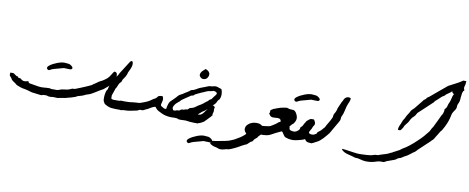

<svg xmlns="http://www.w3.org/2000/svg" viewBox="-76 -1113 4041 1653"><g transform="rotate(10 1944.5 -286.0)"><path d="M451.2 -314.5Q465.8 -313.5 472.7 -312.7Q479.5 -312 481.9 -312L483.4 -311.5H481.9Q484.4 -311.5 491.2 -311Q496.1 -310.1 503.7 -306.2Q511.2 -302.2 517.3 -296.6Q523.4 -291 526.4 -284.7Q527.3 -282.7 527.3 -280.8Q527.3 -276.9 523.9 -273.4Q521 -269.5 516.8 -268.1Q512.7 -266.6 507.8 -266.6H502.9Q500.5 -266.6 496.6 -266.8Q492.7 -267.1 486.8 -267.1Q473.1 -267.1 467.8 -267.6Q462.4 -268.1 459.5 -268.3Q456.5 -268.6 453.6 -267.8Q450.7 -267.1 442.4 -264.9Q434.1 -262.7 417.7 -258.1Q401.4 -253.4 371.6 -245.6Q360.8 -243.2 353.5 -239.3Q346.2 -235.4 340.6 -232.2Q335 -229 330.6 -228H328.6Q324.7 -228 319.8 -231Q311 -236.8 311 -244.1Q311 -246.1 312.5 -251.7Q314 -257.3 325.7 -266.8Q337.4 -276.4 355.2 -285.6Q373 -294.9 391.4 -301.8Q409.7 -308.6 426.3 -312Q439 -314.5 446.8 -314.5ZM431.2 -71.8Q432.6 -71.8 437.7 -73.5Q442.9 -75.2 448.7 -77.1Q454.6 -79.1 460.2 -81.1Q465.8 -83 469.2 -84Q482.9 -86.4 492.7 -87.4Q502.4 -88.4 511 -89.8Q519.5 -91.3 528.6 -94Q537.6 -96.7 549.3 -103Q555.7 -106 559.1 -106.4Q562.5 -106.9 565.2 -106.7Q567.9 -106.4 571.3 -106.4Q574.7 -106.4 581.5 -108.4Q586.4 -110.4 598.1 -115Q609.9 -119.6 625 -125.7Q640.1 -131.8 656.5 -138.7Q672.9 -145.5 687 -151.9Q701.2 -158.2 711.2 -163.1Q721.2 -168 724.1 -170.4Q731 -176.8 732.4 -178.2L732.9 -178.7L731.4 -178.2Q730.5 -177.2 727.5 -175Q724.6 -172.9 723.1 -171.4L722.2 -170.4Q722.7 -170.4 723.1 -170.7Q723.6 -170.9 730.5 -175.8Q741.7 -183.1 752 -190.7Q762.2 -198.2 772.5 -205.1Q776.9 -208 780.5 -209.7Q784.2 -211.4 788.8 -213.6Q793.5 -215.8 799.8 -219.2Q806.2 -222.7 815.4 -229.5Q816.4 -230.5 817.9 -231.2Q819.3 -231.9 820.8 -232.9Q842.8 -247.6 854.2 -263.9Q865.7 -280.3 872.8 -292.7Q879.9 -305.2 885.7 -311Q888.2 -313.5 892.1 -313.5Q897 -313.5 903.3 -309.6Q907.7 -307.1 909.9 -303.5Q912.1 -299.8 912.8 -295.4Q913.6 -291 913.6 -286.6V-277.8Q915 -273.9 916 -271.2Q917 -268.6 918 -265.1Q918.5 -263.7 918.5 -261.2Q918.5 -258.8 917.7 -252.9Q917 -247.1 913.3 -237.8Q909.7 -228.5 903.1 -219.2Q896.5 -210 887.2 -203.1Q870.6 -189 854.2 -175.5Q837.9 -162.1 821.8 -148.4Q809.1 -142.6 793.2 -132.6Q777.3 -122.6 760.5 -112.1Q743.7 -101.6 727.1 -92.5Q710.4 -83.5 695.8 -80.1Q686 -77.6 680.7 -75Q675.3 -72.3 669.4 -69.3Q663.6 -66.4 654.5 -62.7Q645.5 -59.1 627.9 -54.7Q621.1 -53.2 617.2 -52Q613.3 -50.8 610.1 -49.1Q606.9 -47.4 603.8 -45.4Q600.6 -43.5 595.2 -41Q585.4 -37.6 575.9 -34.7Q566.4 -31.7 556.6 -28.3Q546.9 -26.9 540.3 -24.7Q533.7 -22.5 525.9 -20.3Q518.1 -18.1 507.6 -15.9Q497.1 -13.7 479.5 -11.2Q464.4 -9.3 458 -7.8Q451.7 -6.3 449.5 -5.6Q447.3 -4.9 446.8 -4.9H445.8Q444.8 -4.9 442.4 -4.9Q439.9 -4.9 431.6 -5.4Q423.3 -5.9 405.8 -6.3Q399.4 -6.3 397.9 -5.9Q396.5 -5.4 395.8 -5.1Q395 -4.9 393.3 -4.4Q391.6 -3.9 385.7 -3.9Q370.1 -3.9 364.7 -4.9Q359.4 -5.9 357.4 -7.1Q355.5 -8.3 353 -9.3Q350.6 -10.3 340.3 -10.3Q323.7 -10.3 318.6 -9.3Q313.5 -8.3 312 -7.1Q310.5 -5.9 309.1 -5.1Q307.6 -4.4 298.3 -4.4Q277.8 -6.8 257.6 -9.5Q237.3 -12.2 217.3 -14.6Q196.8 -21 183.1 -24.7Q169.4 -28.3 160.2 -30.3Q150.9 -32.2 143.8 -33.2Q136.7 -34.2 129.2 -36.1Q121.6 -38.1 111.6 -41.5Q101.6 -44.9 86.4 -51.3Q80.6 -53.7 78.4 -55.2Q76.2 -56.6 74.2 -58.6Q72.3 -60.5 69.1 -63.2Q65.9 -65.9 58.1 -71.3Q55.7 -72.3 54 -73.7Q52.2 -75.2 49.8 -76.7Q49.8 -77.6 48.8 -77.6Q47.9 -77.6 46.9 -78.1Q43.5 -81.1 40.3 -83.7Q37.1 -86.4 33.2 -89.4Q30.8 -92.3 29.5 -94.5Q28.3 -96.7 27.3 -98.4Q26.4 -100.1 25.1 -102.3Q23.9 -104.5 21.5 -107.4Q15.6 -114.7 12.5 -117.2Q9.3 -119.6 7.8 -122.6Q6.3 -125.5 6.3 -130.9Q6.3 -136.2 6.8 -149.4Q17.6 -149.9 23.2 -150.1Q28.8 -150.4 33 -149.7Q37.1 -148.9 41.3 -146.2Q45.4 -143.6 52.7 -137.7Q62.5 -130.4 67.4 -128.4Q70.8 -127 72.8 -127Q73.7 -127 75.2 -127.7Q76.7 -128.4 76.7 -130.4Q76.7 -132.3 77.1 -132.8Q78.6 -129.4 78.9 -126.2Q79.1 -123 80.1 -119.1Q91.3 -116.7 95 -116.7Q98.6 -116.7 99.9 -116.5Q101.1 -116.2 102.5 -114.7Q104 -113.3 110.8 -108.4Q120.1 -101.1 128.4 -99.1Q134.8 -97.7 140.6 -97.7Q142.1 -97.7 146.5 -97.9Q150.9 -98.1 158 -100.3Q165 -102.5 172.9 -104Q175.8 -98.6 177 -95.2Q178.2 -91.8 180.7 -89.8Q183.1 -87.9 187.5 -86.9Q191.9 -85.9 201.7 -85Q218.3 -82 234.4 -79.3Q250.5 -76.7 267.6 -73.7Q281.2 -71.8 292 -71.8Q302.7 -71.8 313.2 -72.8Q323.7 -73.7 335.9 -74.7Q348.1 -75.7 364.7 -75.7Q368.2 -75.2 369.6 -74.7Q371.1 -74.2 372.1 -73.5Q373 -72.8 375 -72.3Q377 -71.8 381.3 -71.8Z M923.3 -171.9Q918 -155.8 912.4 -139.9Q906.7 -124 901.4 -108.4Q901.9 -105 901.9 -101.6Q901.9 -98.1 901.4 -94.7V-90.8Q901.4 -86.9 902.1 -83.3Q902.8 -79.6 906.2 -77.1Q909.7 -74.7 918 -74.7V0Q911.6 0 901.9 -2.9Q892.1 -5.9 882.1 -10.3Q872.1 -14.6 864 -19.3Q856 -23.9 853 -27.3Q852.1 -27.3 852.1 -29.3Q847.2 -36.1 843.8 -43.2Q840.3 -50.3 839.4 -59.1Q838.9 -65.9 838.9 -73.7Q838.9 -77.6 838.9 -85.4Q838.9 -93.3 840.6 -105Q842.3 -116.7 845.2 -127.4Q848.1 -138.2 853 -146.5Q856.4 -151.4 857.4 -152.3Q858.4 -153.3 858.4 -153.6Q858.4 -153.8 858.6 -155.8Q858.9 -157.7 860.4 -165Q863.8 -180.7 872.3 -197.3Q880.9 -213.9 887.7 -227.5Q889.2 -230.5 889.9 -232.2Q890.6 -233.9 891.1 -235.4Q891.6 -236.8 892.1 -238.5Q892.6 -240.2 894 -243.2Q897 -248 898.4 -249.8Q899.9 -251.5 902.3 -254.9Q909.2 -266.1 915.8 -275.9Q922.4 -285.6 928.7 -295.9Q931.2 -299.3 931.2 -299.8Q931.2 -300.3 932.1 -304.2Q950.7 -333.5 969.5 -362.8Q988.3 -392.1 1006.8 -421.4Q1013.7 -428.7 1019.5 -428.7Q1020 -428.7 1023.2 -428.2Q1026.4 -427.7 1029.3 -419.9Q1031.7 -414.1 1031.7 -404.8Q1031.7 -401.4 1030.8 -392.6Q1029.8 -383.8 1022.5 -364.3Q1020 -356 1014.9 -347.4Q1009.8 -338.9 1005.9 -328.6Q1002 -315.9 999.8 -308.6Q997.6 -301.3 991.7 -290.5Q985.4 -281.7 980.2 -273.2Q975.1 -264.6 968.8 -255.9Q967.3 -252 967 -250.2Q966.8 -248.5 966.8 -247.3Q966.8 -246.1 966.1 -244.1Q965.3 -242.2 962.4 -237.8Q960 -233.4 958.3 -232.2Q956.5 -231 954.3 -229Q952.1 -227.1 948.7 -222.2Q945.3 -217.3 940.4 -206.5Q938 -201.2 936.5 -197Q935.1 -192.9 932.1 -186.5Q930.7 -183.1 929.9 -181.6Q929.2 -180.2 928.2 -179Q927.2 -177.7 926 -176.3Q924.8 -174.8 923.3 -171.9Z M1616.7 -409.7Q1616.7 -422.4 1620.6 -431.2Q1624.5 -439.9 1630.6 -446.8Q1636.7 -453.6 1644 -459.5Q1651.4 -465.3 1658.2 -471.7Q1668.9 -468.3 1678 -462.2Q1687 -456.1 1692.1 -447.5Q1697.3 -439 1697 -428.2Q1696.8 -417.5 1689.5 -404.3Q1682.6 -392.6 1672.4 -387.7Q1663.1 -383.3 1654.3 -383.3Q1652.8 -383.3 1646.7 -383.5Q1640.6 -383.8 1631.1 -390.6Q1621.6 -397.5 1616.7 -409.7ZM1452.6 -73.2Q1461.9 -73.2 1463.6 -73.5Q1465.3 -73.7 1465.1 -74.2Q1464.8 -74.7 1464.8 -75.7Q1464.8 -76.2 1471.7 -77.6Q1477.5 -80.1 1479.5 -79.8Q1481.4 -79.6 1487.8 -79.6Q1496.6 -80.6 1499.3 -82Q1502 -83.5 1502.9 -85Q1503.9 -86.4 1505.6 -88.4Q1507.3 -90.3 1513.2 -92.3Q1519 -93.8 1522 -93.8Q1524.9 -93.8 1527.3 -93.8Q1529.8 -93.8 1533 -94.2Q1536.1 -94.7 1542.5 -97.7Q1550.8 -101.1 1553.7 -101.1Q1556.6 -101.1 1557.6 -100.6Q1558.6 -100.1 1560.1 -100.1Q1561.5 -100.1 1566.9 -104Q1571.8 -106.9 1573 -108.9Q1574.2 -110.8 1575.2 -112.3Q1576.2 -113.8 1578.9 -115.2Q1581.5 -116.7 1588.9 -118.7Q1600.6 -121.6 1608.2 -124.5Q1615.7 -127.4 1621.6 -131.1Q1627.4 -134.8 1633.3 -139.4Q1639.2 -144 1647.9 -149.9Q1656.7 -155.3 1662.8 -158.7Q1668.9 -162.1 1674.8 -165.8Q1680.7 -169.4 1687.5 -174.8Q1694.3 -180.2 1704.6 -189Q1708 -192.4 1710.2 -193.8Q1712.4 -195.3 1714.6 -196.5Q1716.8 -197.8 1719 -199.2Q1721.2 -200.7 1724.6 -203.6Q1729 -207.5 1730.2 -209.5Q1731.4 -211.4 1732.7 -212.9Q1733.9 -214.4 1736.1 -216.1Q1738.3 -217.8 1744.6 -221.7Q1748 -223.6 1749.5 -223.9Q1751 -224.1 1751.7 -224.9Q1752.4 -225.6 1753.9 -227.8Q1755.4 -230 1759.3 -235.4Q1766.6 -246.1 1772.7 -253.4Q1778.8 -260.7 1782.7 -266.1Q1786.6 -271.5 1788.6 -275.9Q1789.1 -277.3 1789.1 -279.3Q1789.1 -281.7 1788.1 -284.2Q1786.6 -288.1 1783.2 -290.8Q1779.8 -293.5 1775.1 -294.9Q1770.5 -296.4 1765.6 -297.1Q1760.7 -297.9 1757.3 -297.9Q1753.9 -297.9 1752.9 -297.4Q1752 -296.9 1750.2 -295.9Q1748.5 -294.9 1744.4 -293.7Q1740.2 -292.5 1730 -291.5Q1719.2 -290.5 1711.2 -287.8Q1703.1 -285.2 1694.8 -281.5Q1686.5 -277.8 1677 -273.2Q1667.5 -268.6 1654.3 -264.2Q1651.4 -262.7 1644.5 -259.5Q1637.7 -256.3 1629.9 -252.4Q1622.1 -248.5 1615.5 -245.4Q1608.9 -242.2 1606.4 -240.7Q1601.1 -237.3 1599.6 -235.1Q1598.1 -232.9 1597.2 -231.7Q1596.2 -230.5 1594 -229.5Q1591.8 -228.5 1585.4 -227.1Q1582 -226.1 1581.1 -226.1Q1580.1 -226.1 1579.6 -226.1Q1579.1 -226.1 1577.6 -225.6Q1576.2 -225.1 1571.8 -222.7Q1569.3 -221.7 1565.9 -218.8Q1562.5 -215.8 1560.1 -214.4Q1557.1 -211.9 1554.4 -210.7Q1551.8 -209.5 1548.8 -207Q1540.5 -201.7 1533 -196.5Q1525.4 -191.4 1518.1 -186Q1516.6 -185.1 1513.4 -183.1Q1510.3 -181.2 1507.1 -178.7Q1503.9 -176.3 1501 -174.1Q1498 -171.9 1497.1 -171.4Q1493.7 -168 1492.9 -166.7Q1492.2 -165.5 1491.5 -164.3Q1490.7 -163.1 1488.3 -160.6Q1485.8 -158.2 1479.5 -153.3Q1471.2 -147.5 1461.9 -138.4Q1452.6 -129.4 1446 -119.1Q1439.5 -108.9 1437 -99.1Q1436.5 -96.2 1436.5 -93.3Q1436.5 -86.9 1440.4 -81.5Q1441.9 -79.1 1442.4 -77.6Q1442.9 -76.2 1443.6 -75.2Q1444.3 -74.2 1446.3 -73.7Q1448.2 -73.2 1452.6 -73.2ZM1288.6 -159.7Q1291.5 -163.6 1293.9 -166.7Q1296.4 -169.9 1300.8 -172.4Q1305.2 -174.8 1313 -176Q1320.8 -177.2 1334 -177.2Q1337.9 -168.9 1339.6 -163.6Q1341.3 -158.2 1341.8 -153.3V-149.9Q1341.8 -146.5 1340.8 -141.4Q1339.8 -136.2 1337.9 -127Q1337.4 -125.5 1336.7 -122.6Q1335.9 -119.6 1335.2 -116.5Q1334.5 -113.3 1333.7 -110.4Q1333 -107.4 1333 -106.9Q1332.5 -104.5 1332.5 -102.1Q1332.5 -100.1 1333.3 -97.4Q1334 -94.7 1336.4 -92.3Q1338.9 -89.8 1342.3 -87.9Q1345.7 -85.9 1349.6 -84Q1353.5 -82 1356.9 -79.6Q1360.4 -77.1 1364 -75.4Q1367.7 -73.7 1372.1 -73.7H1374Q1377.4 -73.7 1382.3 -75.2Q1383.8 -78.6 1384.3 -80.6Q1384.8 -82.5 1384.8 -83.7Q1384.8 -85 1384.8 -86.7Q1384.8 -88.4 1385.7 -92.3Q1387.2 -98.6 1388.9 -105.7Q1390.6 -112.8 1393.1 -119.9Q1395.5 -127 1398.7 -133.1Q1401.9 -139.2 1405.8 -143.6Q1417.5 -154.3 1428.7 -165.8Q1439.9 -177.2 1451.7 -189Q1455.1 -192.9 1456.1 -194.6Q1457 -196.3 1460.4 -199.7Q1463.4 -202.6 1466.1 -205.3Q1468.8 -208 1471.7 -210.4Q1472.7 -211.4 1472.9 -211.4Q1473.1 -211.4 1474.1 -212.4Q1481 -217.3 1488.3 -220Q1495.6 -222.7 1503.4 -228Q1507.3 -231.4 1509 -232.4Q1510.7 -233.4 1516.1 -237.3Q1527.3 -244.6 1538.3 -250.5Q1549.3 -256.3 1558.1 -265.1Q1561.5 -269 1565.7 -270.8Q1569.8 -272.5 1574 -273.4Q1578.1 -274.4 1582 -275.1Q1585.9 -275.9 1589.8 -277.8Q1595.2 -281.7 1600.1 -282.7Q1602.1 -283.7 1602.5 -283.9Q1603 -284.2 1603.3 -284.2Q1603.5 -284.2 1604 -284.4Q1604.5 -284.7 1606.9 -286.1Q1612.3 -290 1617.9 -292.7Q1623.5 -295.4 1628.9 -298.8Q1634.3 -301.8 1637.2 -302.7Q1640.1 -303.7 1646.5 -306.2Q1654.8 -310.1 1663.3 -312.7Q1671.9 -315.4 1680.2 -318.8Q1694.3 -325.2 1702.6 -328.1Q1710.9 -331.1 1716.1 -332.3Q1721.2 -333.5 1723.9 -333.5Q1726.6 -333.5 1729.7 -333.5Q1732.9 -333.5 1737.8 -334.2Q1742.7 -335 1752 -337.4Q1761.7 -340.3 1768.6 -340.3Q1774.9 -340.3 1782 -338.4Q1789.1 -336.4 1798.1 -333Q1807.1 -329.6 1821.8 -325.2Q1830.1 -306.6 1831.1 -283.2V-278.8Q1831.1 -257.3 1822.8 -238.8Q1819.3 -232.4 1816.9 -231.2Q1814.5 -230 1811 -226.1Q1807.6 -221.2 1805.4 -216.8Q1803.2 -212.4 1801.3 -208Q1799.3 -203.6 1796.9 -199.2Q1794.4 -194.8 1790 -190.4Q1779.8 -180.7 1769.5 -170.4Q1759.3 -160.2 1749 -149.9Q1740.7 -142.1 1734.6 -136.2Q1728.5 -130.4 1720.2 -123.5Q1715.3 -119.1 1710.9 -116.2Q1706.5 -113.3 1702.4 -110.8Q1698.2 -108.4 1694.1 -105.7Q1689.9 -103 1685.5 -98.6L1660.6 -76.7L1659.2 -75.2Q1662.6 -73.7 1666 -73.5Q1669.4 -73.2 1674.3 -73.2V1.5Q1669.9 1.5 1658.4 1.5Q1647 1.5 1633.8 1Q1620.6 0.5 1607.9 -0.2Q1595.2 -1 1588.9 -2.4Q1578.6 -4.9 1568.1 -5.1Q1557.6 -5.4 1547.1 -4.9Q1536.6 -4.4 1526.4 -3.9H1521Q1513.2 -3.9 1505.4 -4.9Q1499 -5.9 1497.3 -6.8Q1495.6 -7.8 1494.6 -8.5Q1493.7 -9.3 1491.9 -10Q1490.2 -10.7 1484.4 -11.2Q1476.1 -12.2 1465.8 -12.2Q1462.4 -12.2 1453.1 -11.7Q1443.8 -11.2 1432.6 -11.2Q1409.7 -12.7 1390.6 -16.6Q1371.6 -20.5 1351.6 -30.3Q1342.8 -35.2 1335 -38.6Q1327.1 -42 1320.3 -45.9Q1313.5 -49.8 1307.4 -54.9Q1301.3 -60.1 1294.9 -68.8Q1293.5 -70.8 1293.2 -71.3Q1293 -71.8 1293 -72Q1293 -72.3 1292.2 -72.8Q1291.5 -73.2 1288.6 -75.2L1287.6 -76.7Q1281.2 -75.7 1273.7 -72.5Q1266.1 -69.3 1258.5 -65.4Q1251 -61.5 1243.7 -56.9Q1236.3 -52.2 1230.5 -48.8Q1220.7 -44.9 1211.2 -40Q1201.7 -35.2 1191.9 -30.3Q1186 -27.8 1183.6 -27.3H1181.2Q1180.2 -27.3 1178.7 -27.3Q1177.2 -27.3 1174.8 -27.8Q1173.3 -28.3 1170.9 -28.3Q1168.9 -28.3 1165.5 -27.8Q1161.1 -27.3 1158.9 -26.9Q1156.7 -26.4 1155.3 -25.6Q1153.8 -24.9 1152.1 -23.7Q1150.4 -22.5 1146.5 -20.5Q1142.6 -18.1 1136.2 -16.6Q1129.9 -15.1 1124 -14.2Q1106.4 -10.7 1095.7 -8.3Q1085 -5.9 1075.2 -4.2Q1065.4 -2.4 1054.2 -1.7Q1043 -1 1024.4 -0.5Q1018.6 -0.5 1016.8 0Q1015.1 0.5 1014.2 1.2Q1013.2 2 1011.5 2.4Q1009.8 2.9 1003.9 3.4H1000Q994.1 3.4 988.3 2.4Q984.4 2 981 2Q977.1 2 973.6 2.4Q942.9 2.4 914.6 -0.5V-73.2H964.4Q970.7 -73.2 973.4 -73.5Q976.1 -73.7 977.5 -74.2Q979 -74.7 980.5 -75.4Q981.9 -76.2 986.3 -76.7Q991.7 -77.1 995.6 -77.1Q997.6 -77.1 1000.5 -76.7Q1003.4 -76.2 1011.2 -76.2Q1016.1 -76.2 1023.2 -76.2Q1030.3 -76.2 1037.6 -76.4Q1044.9 -76.7 1052.2 -76.9Q1059.6 -77.1 1065.4 -77.6Q1069.3 -78.6 1080.6 -79.8Q1091.8 -81.1 1104.2 -82.3Q1116.7 -83.5 1127.4 -84Q1132.8 -84.5 1135.7 -84.5Q1139.2 -84.5 1140.1 -84Q1144.5 -84 1155.8 -87.6Q1167 -91.3 1179.2 -95.9Q1191.4 -100.6 1201.4 -104.7Q1211.4 -108.9 1212.9 -109.9Q1219.2 -112.3 1227.5 -117.4Q1235.8 -122.6 1242.9 -127.4Q1250 -132.3 1254.9 -136Q1259.8 -139.6 1260.3 -139.6Q1261.2 -140.6 1264.9 -142.3Q1268.6 -144 1269.5 -144Q1277.8 -147.9 1282 -152.1Q1286.1 -156.2 1288.6 -159.7Z M1744.6 95.7Q1759.3 96.7 1766.1 97.4Q1772.9 98.1 1775.4 98.1L1776.9 98.6H1775.4Q1777.8 98.6 1784.7 99.1Q1789.6 100.1 1797.1 104Q1804.7 107.9 1810.8 113.5Q1816.9 119.1 1819.8 125.5Q1820.8 127.4 1820.8 129.4Q1820.8 133.3 1817.4 136.7Q1814.5 140.6 1810.3 142.1Q1806.2 143.6 1801.3 143.6H1796.4Q1793.9 143.6 1790 143.3Q1786.1 143.1 1780.3 143.1Q1766.6 143.1 1761.2 142.6Q1755.9 142.1 1752.9 141.8Q1750 141.6 1747.1 142.3Q1744.1 143.1 1735.8 145.3Q1727.5 147.5 1711.2 152.1Q1694.8 156.7 1665 164.6Q1654.3 167 1647 170.9Q1639.6 174.8 1634 178Q1628.4 181.2 1624 182.1H1622.1Q1618.2 182.1 1613.3 179.2Q1604.5 173.3 1604.5 166Q1604.5 164.1 1606 158.4Q1607.4 152.8 1619.1 143.3Q1630.9 133.8 1648.7 124.5Q1666.5 115.2 1684.8 108.4Q1703.1 101.6 1719.7 98.1Q1732.4 95.7 1740.2 95.7ZM1664.1 -75.2Q1677.7 -75.2 1686.3 -79.6Q1694.8 -84 1706.1 -97.2Q1719.7 -116.2 1733.9 -135Q1748 -153.8 1762.2 -172.4Q1772.5 -172.9 1776.4 -172.6Q1780.3 -172.4 1782 -171.4Q1783.7 -170.4 1785.4 -168.2Q1787.1 -166 1792.5 -162.6Q1792 -154.8 1791.3 -152.6Q1790.5 -150.4 1789.8 -149.2Q1789.1 -147.9 1789.1 -145V-142.1Q1789.1 -138.2 1789.6 -131.8Q1790 -127.4 1790.3 -127Q1790.5 -126.5 1790.5 -126.2Q1790.5 -126 1790 -124.8Q1789.6 -123.5 1788.6 -118.2Q1787.6 -115.7 1786.4 -109.4Q1785.2 -103 1784.2 -100.6V-87.4Q1784.2 -86.4 1784.2 -86.2Q1784.2 -85.9 1783.4 -85.9Q1782.7 -85.9 1780 -84Q1777.3 -82 1771.5 -73.2Q1758.8 -60.5 1747.3 -48.1Q1735.8 -35.6 1723.1 -23.4Q1709.5 -14.6 1694.6 -7.6Q1679.7 -0.5 1664.1 -0.5Z M1807.6 135.3Q1812.5 131.3 1816.4 129.4Q1820.3 127.4 1824.7 126.5Q1829.1 125.5 1834.7 125.2Q1840.3 125 1847.7 124Q1868.2 120.1 1888.7 116.5Q1909.2 112.8 1929.7 108.9Q1936 106.9 1940.9 106Q1945.8 105 1950.7 104Q1955.6 103 1960.7 101.3Q1965.8 99.6 1972.7 96.7Q1976.6 95.2 1981.7 93.3Q1986.8 91.3 1991.9 89.1Q1997.1 86.9 2001.5 85Q2005.9 83 2008.8 81.5Q2017.1 76.7 2025.1 71.8Q2033.2 66.9 2041.5 62Q2044.9 60.5 2053 55.2Q2061 49.8 2070.3 43Q2079.6 36.1 2087.6 28.8Q2095.7 21.5 2099.1 15.6Q2095.7 10.7 2091.3 6.8Q2086.9 2.9 2084.5 -2.4Q2078.6 -13.2 2078.6 -23.9Q2078.6 -29.3 2081.3 -39.8Q2084 -50.3 2096.4 -62.7Q2108.9 -75.2 2127.7 -83Q2146.5 -90.8 2167.5 -90.8Q2185.5 -90.8 2194.6 -88.6Q2203.6 -86.4 2208.5 -83.5Q2213.4 -80.6 2215.6 -78.1Q2217.8 -75.7 2221.7 -75.2H2225.6V-0.5Q2224.1 0.5 2222.2 3.7Q2220.2 6.8 2216.3 9.3Q2206.5 18.6 2203.6 22.7Q2200.7 26.9 2199.7 29.3Q2198.7 31.7 2196.8 33.9Q2194.8 36.1 2186.5 42Q2180.2 46.4 2176.5 50.8Q2172.9 55.2 2170.4 59.3Q2168 63.5 2166 66.7Q2164.1 69.8 2161.1 72.3Q2155.8 76.2 2154.8 76.2Q2154.3 76.2 2153.8 76.2Q2153.3 76.2 2151.6 76.4Q2149.9 76.7 2145.3 80.6Q2140.6 84.5 2127.4 97.7Q2121.6 103 2118.9 105Q2116.2 106.9 2114.3 107.4Q2112.3 107.9 2109.6 108.6Q2106.9 109.4 2101.6 112.3Q2090.8 117.7 2080.1 123.3Q2069.3 128.9 2059.1 135.3Q2051.8 139.6 2039.6 146Q2027.3 152.3 2014.2 158.4Q2001 164.6 1989 169.4Q1977.1 174.3 1969.7 175.3Q1963.4 175.8 1962.6 175.8Q1961.9 175.8 1958 175.8Q1947.8 177.7 1939 180.7Q1930.2 183.6 1921.4 185.1Q1914.6 186.5 1906.2 186.5Q1904.3 186.5 1898.2 186.5Q1892.1 186.5 1878.9 181.6Q1873 179.7 1870.1 178.5Q1867.2 177.2 1864.5 176.5Q1861.8 175.8 1858.4 175.3Q1855 174.8 1848.6 173.3Q1840.3 171.9 1834.7 169.2Q1829.1 166.5 1821.3 162.1Q1815.4 159.2 1812.7 157.5Q1810.1 155.8 1808.8 153.3Q1807.6 150.9 1807.6 146.7Q1807.6 142.6 1807.6 135.3Z M2508.3 -0.5Q2503.4 0 2499 0Q2494.6 0 2488.8 -0.7Q2482.9 -1.5 2470.2 -2.4Q2461.4 -3.4 2456.1 -5.9Q2450.7 -8.3 2440.9 -10.7Q2433.6 -11.7 2428 -17.8Q2422.4 -23.9 2417.5 -31.5Q2412.6 -39.1 2408 -46.4Q2403.3 -53.7 2398.4 -57.6Q2394 -56.2 2388.2 -53.7Q2382.3 -51.3 2376 -48.1Q2369.6 -44.9 2363.8 -42Q2357.9 -39.1 2353 -37.1Q2348.1 -34.2 2342 -31.5Q2335.9 -28.8 2332 -25.9Q2314.9 -15.6 2301.5 -10Q2288.1 -4.4 2275.4 -2Q2262.7 0.5 2249.8 1Q2236.8 1.5 2221.7 1.5V-74.2Q2234.9 -75.2 2248 -76.7Q2261.2 -78.1 2273.4 -80.6Q2281.7 -81.5 2286.1 -82.8Q2290.5 -84 2293.5 -85.7Q2296.4 -87.4 2299.8 -89.8Q2303.2 -92.3 2309.1 -95.2Q2314.5 -99.1 2320.6 -102.5Q2326.7 -106 2332 -109.9Q2334 -111.8 2336.2 -112.8Q2338.4 -113.8 2340.8 -116.2Q2345.7 -119.6 2347.7 -122.1Q2349.6 -124.5 2354.5 -127.9Q2357.9 -130.4 2359.9 -131.3Q2361.8 -132.3 2363.3 -132.8Q2364.7 -133.3 2366.7 -134.3Q2368.7 -135.3 2372.1 -137.7Q2371.6 -149.4 2366.7 -155Q2361.8 -160.6 2354.5 -162.6Q2348.6 -164.1 2341.3 -164.1Q2339.8 -164.1 2334 -163.6Q2328.1 -163.1 2318.4 -162.6Q2312 -162.1 2305.7 -162.1Q2302.2 -162.1 2296.1 -162.4Q2290 -162.6 2282.7 -167Q2276.4 -170.4 2274.9 -172.4Q2273.4 -174.3 2272.9 -176Q2272.5 -177.7 2270.8 -180.2Q2269 -182.6 2262.7 -187Q2264.2 -191.9 2264.6 -192.9L2265.1 -193.4H2266.1L2267.1 -197.3Q2267.1 -199.7 2267.1 -203.4Q2267.1 -207 2268.1 -210Q2268.6 -216.8 2269 -219Q2269.5 -221.2 2270.8 -221.9Q2272 -222.7 2274.2 -223.4Q2276.4 -224.1 2280.8 -227.1Q2286.1 -230.5 2287.8 -231.9Q2289.6 -233.4 2290.5 -234.1Q2291.5 -234.9 2293.7 -235.4Q2295.9 -235.8 2302.7 -238.3Q2314.5 -243.2 2326.4 -247.3Q2338.4 -251.5 2351.1 -255.4Q2369.6 -259.8 2380.9 -261.7Q2392.1 -263.7 2398.9 -264.2Q2402.3 -264.6 2404.8 -264.6Q2407.2 -264.6 2409.9 -263.9Q2412.6 -263.2 2415.8 -262Q2418.9 -260.7 2422.9 -259.5Q2426.8 -258.3 2434.6 -257.3Q2444.3 -256.3 2451.4 -256.3Q2458.5 -256.3 2464.1 -255.4Q2469.7 -254.4 2474.6 -251.2Q2479.5 -248 2484.9 -240.7Q2501.5 -216.8 2503.9 -193.4V-189Q2503.9 -167 2487.3 -145Q2482.9 -139.2 2481.4 -137.7Q2480 -136.2 2478.8 -135.7Q2477.5 -135.3 2475.6 -134Q2473.6 -132.8 2468.3 -127Q2468.3 -126 2467.8 -125.5Q2467.3 -125 2467.3 -124.5Q2467.3 -124 2465.8 -122.6Q2461.4 -117.2 2460 -116.7Q2459 -116.2 2458.5 -116.2Q2458 -116.2 2457.8 -116.2Q2457.5 -116.2 2457.3 -115.5Q2457 -114.7 2454.6 -109.9Q2457.5 -104.5 2457.5 -99.1V-94.7Q2457.5 -90.3 2460 -85.7Q2462.4 -81.1 2472.7 -77.4Q2482.9 -73.7 2508.3 -73.2Z M2595.2 -416Q2609.9 -415 2616.7 -414.3Q2623.5 -413.6 2626 -413.6L2627.4 -413.1H2626Q2628.4 -413.1 2635.3 -412.6Q2640.1 -411.6 2647.7 -407.7Q2655.3 -403.8 2661.4 -398.2Q2667.5 -392.6 2670.4 -386.2Q2671.4 -384.3 2671.4 -382.3Q2671.4 -378.4 2668 -375Q2665 -371.1 2660.9 -369.6Q2656.7 -368.2 2651.9 -368.2H2647Q2644.5 -368.2 2640.6 -368.4Q2636.7 -368.7 2630.9 -368.7Q2617.2 -368.7 2611.8 -369.1Q2606.4 -369.6 2603.5 -369.9Q2600.6 -370.1 2597.7 -369.4Q2594.7 -368.7 2586.4 -366.5Q2578.1 -364.3 2561.8 -359.6Q2545.4 -355 2515.6 -347.2Q2504.9 -344.7 2497.6 -340.8Q2490.2 -336.9 2484.6 -333.7Q2479 -330.6 2474.6 -329.6H2472.7Q2468.8 -329.6 2463.9 -332.5Q2455.1 -338.4 2455.1 -345.7Q2455.1 -347.7 2456.5 -353.3Q2458 -358.9 2469.7 -368.4Q2481.4 -377.9 2499.3 -387.2Q2517.1 -396.5 2535.4 -403.3Q2553.7 -410.2 2570.3 -413.6Q2583 -416 2590.8 -416ZM2668.9 0Q2648.9 -0.5 2638.2 -2.4Q2627.4 -4.4 2621.6 -8.1Q2615.7 -11.7 2612.5 -16.4Q2609.4 -21 2605 -26.4Q2599.6 -22.5 2586.2 -17.8Q2572.8 -13.2 2556.9 -9.3Q2541 -5.4 2526.6 -2.7Q2512.2 0 2504.9 0V-74.7Q2509.8 -74.7 2515.1 -76.9Q2520.5 -79.1 2525.4 -82.3Q2530.3 -85.4 2534.4 -89.4Q2538.6 -93.3 2541.5 -96.7Q2545.4 -102.1 2546.4 -104.2Q2547.4 -106.4 2547.1 -107.7Q2546.9 -108.9 2546.9 -110.4V-111.3Q2546.9 -112.8 2547.9 -115.7Q2550.3 -122.1 2554.7 -124.5Q2559.1 -127 2563.5 -132.8Q2567.4 -139.2 2569.1 -143.3Q2570.8 -147.5 2574.2 -153.8Q2576.2 -157.2 2577.1 -158.7Q2578.1 -160.2 2578.6 -160.9Q2579.1 -161.6 2579.6 -162.1Q2580.1 -162.6 2581.5 -165Q2586.4 -172.9 2587.6 -175.5Q2588.9 -178.2 2589.8 -179.7Q2590.8 -181.2 2593.3 -183.3Q2595.7 -185.5 2603.5 -191.9Q2610.8 -198.2 2615.7 -201.4Q2620.6 -204.6 2625.5 -205.6Q2630.4 -206.5 2636.5 -206.3Q2642.6 -206.1 2652.3 -205.6Q2663.1 -189.5 2665.5 -179.2Q2666.5 -174.8 2666.5 -170.9Q2666.5 -166 2664.6 -160.6Q2662.6 -155.3 2658 -149.9Q2653.3 -144.5 2651.4 -137.7Q2647.5 -125 2639.9 -113.5Q2632.3 -102.1 2629.9 -93.8Q2628.9 -91.3 2628.9 -89.4Q2628.9 -83.5 2635.5 -79.1Q2642.1 -74.7 2668.9 -74.7Z M2662.1 -76.2Q2672.9 -76.2 2675.8 -78.6Q2688 -84.5 2691.7 -87.2Q2695.3 -89.8 2696 -91.8Q2696.8 -93.8 2697 -96.2Q2697.3 -98.6 2701.7 -103.5Q2704.1 -106.4 2707.8 -108.9Q2711.4 -111.3 2716.3 -115Q2721.2 -118.7 2727.8 -124.8Q2734.4 -130.9 2743.2 -141.6Q2746.1 -145 2746.6 -146.2Q2747.1 -147.5 2747.6 -147.9Q2748 -148.4 2749.3 -149.4Q2750.5 -150.4 2754.4 -153.3Q2766.6 -178.2 2780.8 -200.9Q2794.9 -223.6 2806.2 -249Q2808.1 -254.4 2808.6 -256.8Q2809.1 -259.3 2809.1 -261Q2809.1 -262.7 2809.1 -265.1Q2809.1 -267.6 2810.5 -273.4Q2811.5 -278.3 2813.7 -282.5Q2815.9 -286.6 2818.4 -290.8Q2820.8 -294.9 2823.7 -300.3Q2826.7 -305.7 2829.6 -313.5Q2832 -319.8 2833 -325.2Q2834 -330.6 2835.9 -337.4Q2842.3 -352.5 2848.9 -367.4Q2855.5 -382.3 2862.3 -397.5Q2863.8 -399.9 2864.3 -400.4Q2864.7 -400.9 2865 -401.4Q2865.2 -401.9 2865.7 -402.6Q2866.2 -403.3 2868.2 -406.2Q2869.1 -407.7 2870.4 -411.4Q2871.6 -415 2872.6 -417.5Q2878.9 -430.2 2887 -436.5Q2895 -442.9 2903.3 -444.8Q2908.2 -445.8 2912.6 -445.8Q2916 -445.8 2921.1 -444.8Q2926.3 -443.8 2931.6 -440.9Q2932.1 -439 2932.1 -436Q2932.1 -433.6 2931.4 -429Q2930.7 -424.3 2929 -418.2Q2927.2 -412.1 2924.8 -406Q2922.4 -399.9 2919.9 -395.5Q2917 -387.2 2913.8 -379.2Q2910.6 -371.1 2908.2 -362.8Q2902.8 -342.3 2897.7 -318.6Q2892.6 -294.9 2883.3 -277.3Q2878.4 -267.1 2878.2 -262.5Q2877.9 -257.8 2877.9 -252.9Q2877.9 -248 2876 -241Q2874 -233.9 2865.2 -218.8Q2850.1 -192.4 2834.7 -166.3Q2819.3 -140.1 2804.2 -113.3Q2794.4 -101.6 2783.4 -88.1Q2772.5 -74.7 2760.3 -61.8Q2748 -48.8 2734.6 -37.8Q2721.2 -26.9 2707 -20.5Q2699.7 -17.1 2693.8 -13.7Q2688 -10.3 2682.9 -7.6Q2677.7 -4.9 2672.9 -3.2Q2668 -1.5 2662.1 -1.5Z M3883.8 -678.2Q3873.5 -669.4 3870.1 -657.7Q3866.7 -646 3865.7 -631.8Q3865.2 -627.9 3865.2 -627V-627.9Q3865.7 -629.9 3865.7 -630.1Q3865.7 -630.4 3864.7 -624Q3863.8 -618.7 3863.3 -613Q3862.8 -607.4 3862.8 -602.1Q3862.3 -589.8 3860.4 -581.1Q3858.4 -572.3 3855.7 -565.7Q3853 -559.1 3850.3 -554Q3847.7 -548.8 3846.2 -543Q3844.7 -537.6 3844.7 -534.7V-533.2Q3845.2 -531.7 3845.2 -529.3Q3845.2 -527.3 3844.7 -523.9Q3843.8 -515.1 3841.1 -508.8Q3838.4 -502.4 3834.2 -496.8Q3830.1 -491.2 3825.4 -484.9Q3820.8 -478.5 3816.4 -469.2Q3811.5 -459.5 3809.3 -447.3Q3807.1 -435.1 3802.2 -416.7Q3797.4 -398.4 3787.1 -372.8Q3776.9 -347.2 3756.3 -311.5Q3753.4 -306.2 3751 -303.2Q3748.5 -300.3 3746.6 -298.3Q3744.6 -296.4 3742.9 -294.4Q3741.2 -292.5 3739.3 -289.1Q3731 -274.9 3723.1 -262Q3715.3 -249 3707 -236.3Q3702.6 -228.5 3700 -224.1Q3697.3 -219.7 3694.6 -216.6Q3691.9 -213.4 3688.5 -210.2Q3685.1 -207 3679.2 -201.7Q3678.2 -200.7 3678.2 -200.2Q3678.2 -199.7 3677.2 -198.7Q3652.3 -175.3 3627.9 -152.3Q3603.5 -129.4 3578.6 -106Q3568.8 -94.7 3561 -87.2Q3553.2 -79.6 3540.5 -73.2Q3532.2 -66.4 3524.2 -60.1Q3516.1 -53.7 3507.8 -47.9Q3495.6 -38.6 3482.7 -32.5Q3469.7 -26.4 3456.1 -16.6Q3450.7 -12.7 3447.8 -11.2Q3444.8 -9.8 3442.4 -9Q3439.9 -8.3 3436.5 -7.3Q3433.1 -6.3 3426.8 -3.9Q3419.9 -1 3417 1.2Q3414.1 3.4 3411.9 5.4Q3409.7 7.3 3407 9.3Q3404.3 11.2 3398.4 14.2Q3383.3 19.5 3368.4 25.1Q3353.5 30.8 3337.9 36.1Q3329.1 39.1 3325.9 40.8Q3322.8 42.5 3321.3 43.7Q3319.8 44.9 3318.4 45.9Q3316.9 46.9 3312 48.8Q3308.1 50.3 3305.4 50.8Q3302.7 51.3 3299.3 51.3Q3295.9 51.3 3291.7 51Q3287.6 50.8 3281.2 50.8Q3263.2 50.8 3247.1 56.6Q3231 62.5 3210.4 66.9Q3191.9 71.3 3166.5 71.3Q3164.1 71.3 3148.4 71.3Q3132.8 71.3 3090.3 59.6Q3082.5 57.6 3076.9 57.4Q3071.3 57.1 3066.2 57.1Q3061 57.1 3055.7 56.2Q3050.3 55.2 3043.5 52.2Q3032.7 48.8 3022 46.1Q3011.2 43.5 3000 40.5Q2991.2 38.6 2981 35.4Q2970.7 32.2 2961.2 27.6Q2951.7 22.9 2944.1 16.6Q2936.5 10.3 2932.6 1.5Q2934.1 1 2937.5 1Q2940.9 1 2948.5 1.7Q2956.1 2.4 2970.7 4.4Q2985.4 6.3 3002.7 9Q3020 11.7 3036.6 13.9Q3053.2 16.1 3067.4 17.6Q3078.1 18.6 3085.4 18.6H3090.3Q3102.1 18.1 3118.4 17.6Q3134.8 17.1 3151.4 16.1Q3168 15.1 3182.9 12.9Q3197.8 10.7 3207.5 6.8Q3215.3 3.4 3222.4 2.4Q3229.5 1.5 3235.6 1.5Q3241.7 1.5 3247.6 0.7Q3253.4 0 3259.3 -3.9Q3267.6 -6.3 3275.1 -8.8Q3282.7 -11.2 3291 -14.2Q3303.7 -18.1 3315.7 -21.5Q3327.6 -24.9 3337.9 -30.3Q3345.7 -35.2 3349.1 -36.9Q3352.5 -38.6 3355.5 -39.3Q3358.4 -40 3362.1 -41.7Q3365.7 -43.5 3374 -48.8L3415 -70.3Q3421.4 -73.2 3425 -75.7Q3428.7 -78.1 3432.1 -81.1Q3435.5 -84 3439.9 -87.4Q3444.3 -90.8 3452.1 -95.2Q3462.4 -100.6 3476.1 -110.1Q3489.7 -119.6 3504.6 -131.3Q3519.5 -143.1 3534.9 -156.7Q3550.3 -170.4 3564.2 -183.6Q3578.1 -196.8 3590.1 -208.7Q3602.1 -220.7 3609.9 -230Q3619.6 -241.2 3629.2 -253.4Q3638.7 -265.6 3648.9 -277.8Q3652.8 -284.2 3655.5 -289.3Q3658.2 -294.4 3660.4 -299.6Q3662.6 -304.7 3665.5 -309.6Q3668.5 -314.5 3673.3 -319.8Q3687.5 -348.6 3701.4 -377.4Q3715.3 -406.2 3729 -435.5Q3730 -436.5 3731 -437.5Q3731.9 -438.5 3732.4 -439.9Q3734.4 -443.8 3735.4 -445.3Q3735.8 -445.3 3736.3 -447Q3736.8 -448.7 3737.8 -451.2Q3738.8 -453.6 3739.7 -457.5Q3741.2 -462.4 3741.9 -464.8Q3742.7 -467.3 3743.2 -470Q3743.7 -472.7 3743.7 -476.1Q3743.7 -479.5 3743.7 -486.3Q3744.1 -489.7 3746.3 -491.7Q3748.5 -493.7 3751 -496.1Q3753.4 -498.5 3756.1 -502Q3758.8 -505.4 3760.7 -511.7Q3762.7 -518.1 3764.2 -523.2Q3765.6 -528.3 3766.8 -532.7Q3768.1 -537.1 3769.8 -541.5Q3771.5 -545.9 3774.4 -551.3Q3779.3 -561.5 3781.7 -570.6Q3784.2 -579.6 3786.1 -588.9Q3788.1 -598.1 3791 -608.2Q3793.9 -618.2 3800.8 -629.4Q3795.9 -633.3 3793.2 -635Q3790.5 -636.7 3788.6 -638.2Q3786.6 -639.6 3785.4 -642.1Q3784.2 -644.5 3782.7 -650.4V-651.4Q3782.7 -651.9 3781.7 -652.8Q3776.4 -645.5 3769 -639.9Q3761.7 -634.3 3754.4 -629.4Q3747.1 -624.5 3739.7 -619.4Q3732.4 -614.3 3727.1 -607.4Q3721.2 -600.6 3713.1 -596.7Q3705.1 -592.8 3698.2 -586.4Q3687 -575.2 3675.5 -564.9Q3664.1 -554.7 3652.3 -544.4Q3648.9 -541.5 3647.2 -538.8Q3645.5 -536.1 3644 -533.7Q3642.6 -531.2 3640.6 -528.8Q3638.7 -526.4 3635.3 -524.4Q3606.4 -497.1 3577.4 -470Q3548.3 -442.9 3518.6 -415.5Q3512.7 -407.2 3510.3 -400.6Q3507.8 -394 3499.5 -385.3Q3495.6 -380.9 3492.9 -378.4Q3490.2 -376 3487.8 -373.8Q3485.4 -371.6 3482.4 -368.4Q3479.5 -365.2 3476.1 -359.9Q3468.8 -350.1 3466.8 -345.5Q3464.8 -340.8 3462.4 -335.7Q3460 -330.6 3454.6 -322.5Q3449.2 -314.5 3436 -298.8Q3431.6 -293.9 3429.4 -290Q3427.2 -286.1 3425.5 -282.5Q3423.8 -278.8 3422.4 -275.1Q3420.9 -271.5 3418.5 -267.1Q3417.5 -265.6 3416 -263.9Q3414.6 -262.2 3413.1 -259.8Q3409.2 -254.4 3406.7 -250.5Q3404.3 -246.6 3401.4 -244.6Q3398.4 -242.7 3393.6 -242.7Q3388.2 -242.7 3378.4 -244.1Q3378.4 -256.3 3380.9 -265.4Q3383.3 -274.4 3386.7 -282.5Q3390.1 -290.5 3394.3 -298.6Q3398.4 -306.6 3401.4 -316.4Q3403.3 -323.7 3406 -328.9Q3408.7 -334 3411.6 -338.6Q3414.6 -343.3 3418 -348.4Q3421.4 -353.5 3424.3 -360.8Q3431.2 -377.4 3441.2 -391.1Q3451.2 -404.8 3459.5 -422.9Q3460 -424.3 3460.4 -424.8V-425.3L3463.4 -428.2Q3463.4 -429.2 3464.1 -429.9Q3464.8 -430.7 3465.8 -431.6Q3471.2 -437 3477.3 -442.6Q3483.4 -448.2 3488.8 -453.6Q3490.7 -455.6 3490.7 -456.5Q3504.9 -473.6 3518.6 -491Q3532.2 -508.3 3545.9 -525.4Q3551.3 -532.7 3553.2 -534.9Q3555.2 -537.1 3555.9 -537.6Q3556.6 -538.1 3557.9 -538.3Q3559.1 -538.6 3563.5 -542Q3569.3 -546.9 3571 -548.8Q3572.8 -550.8 3573 -551.8Q3573.2 -552.7 3574 -554.4Q3574.7 -556.2 3578.6 -560.1Q3582.5 -563.5 3586.9 -565.7Q3591.3 -567.9 3596.2 -571.8Q3631.8 -602.1 3667.7 -631.8Q3703.6 -661.6 3739.3 -691.4Q3766.6 -707 3795.7 -720.9Q3824.7 -734.9 3850.1 -752Q3855 -755.4 3856.9 -757.1Q3858.9 -758.8 3860.6 -759Q3862.3 -759.3 3864.3 -759Q3866.2 -758.8 3871.1 -758.8H3874.5Q3878.4 -758.8 3881.1 -758.3Q3883.8 -757.8 3886.7 -757.8Q3885.3 -748 3885 -743.2Q3884.8 -738.3 3884.5 -734.9Q3884.3 -731.4 3883.3 -727.1Q3882.3 -722.7 3879.4 -713.9Q3879.4 -712.4 3878.9 -711.9Q3878.4 -711.4 3878.4 -710.4Q3877 -704.1 3877 -699.7Q3877 -695.3 3878.4 -690.2Q3879.9 -685.1 3883.8 -678.2Z"/></g></svg>

Font: DimaRavanNevis
Style: regular
Weight: 400
Designer: R.Balvardi
Foundry: Dima Software Group
Version: Version 1.00;May 26, 2019;FontCreator 11.5.0.2427 64-bit